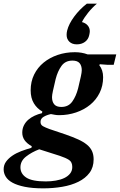

<svg xmlns="http://www.w3.org/2000/svg" viewBox="-96 -820 657 1052"><path d="M325 -577Q299 -577 284 -591.5Q269 -606 269 -629Q269 -641 272 -653Q281 -689 310.5 -729Q340 -769 380 -800H435Q409 -778 386.5 -750Q364 -722 353 -699Q373 -694 384.5 -680.5Q396 -667 396 -649Q396 -641 393 -628Q388 -604 369.5 -590.5Q351 -577 325 -577ZM141 212Q81 212 39.5 203.5Q-2 195 -27.5 181Q-53 167 -64.5 148Q-76 129 -76 108Q-76 84 -63 66Q-50 48 -29 33.5Q-8 19 19.5 8.5Q47 -2 76 -10L78 -19Q26 -47 26 -93Q26 -115 35 -133Q44 -151 59 -164Q74 -177 93.5 -186Q113 -195 134 -200L136 -209Q107 -225 89.5 -254Q72 -283 72 -325Q72 -373 91 -411.5Q110 -450 143 -477Q176 -504 220 -519Q264 -534 314 -534Q352 -534 384 -522H541L527 -465H492L451 -468L448 -463Q469 -436 469 -397Q469 -350 450 -311.5Q431 -273 398 -246Q365 -219 321 -204Q277 -189 228 -189Q215 -189 204.5 -191Q194 -193 183 -195Q160 -190 143 -180Q126 -170 126 -152Q126 -136 139.5 -128.5Q153 -121 175 -113L264 -83Q304 -69 332.5 -56Q361 -43 380 -27.5Q399 -12 408 7.5Q417 27 417 53Q417 97 394.5 127Q372 157 333.5 176Q295 195 245 203.5Q195 212 141 212ZM240 -234Q279 -234 300 -263.5Q321 -293 332 -336Q342 -378 347 -401Q352 -424 352 -435Q352 -460 340 -474Q328 -488 301 -488Q262 -488 241 -459Q220 -430 209 -387Q199 -345 194 -322Q189 -299 189 -288Q189 -263 201 -248.5Q213 -234 240 -234ZM155 174Q183 174 209.5 169.5Q236 165 256 155.5Q276 146 288 131Q300 116 300 95Q300 68 282.5 56.5Q265 45 232 34L119 -2Q77 14 46.5 38Q16 62 16 97Q16 132 48 153Q80 174 155 174Z"/></svg>

Font: IBM Plex Serif SemiBold
Style: Italic
Weight: 600
Italic angle: -14°
Designer: Mike Abbink, Paul van der Laan, Pieter van Rosmalen
Foundry: Bold Monday
Version: Version 2.5